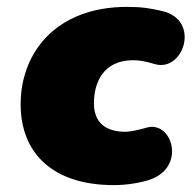

<svg xmlns="http://www.w3.org/2000/svg" viewBox="-20 -526 558 558"><path d="M311 12C346 12 385 6 413 -3C523 -38 481 -177 406 -155C382 -148 357 -143 345 -143C279 -143 253 -177 253 -226C253 -287 281 -351 367 -351C384 -351 403 -348 429 -340C513 -314 565 -468 451 -494C416 -502 393 -506 349 -506C143 -506 40 -373 40 -223C40 -81 133 12 311 12Z"/></svg>

Font: SN Pro Black
Style: Italic
Weight: 900
Italic angle: -9°
Designer: Tobias Whetton
Foundry: Supernotes
Version: Version 1.001;Glyphs 3.2 (3249)